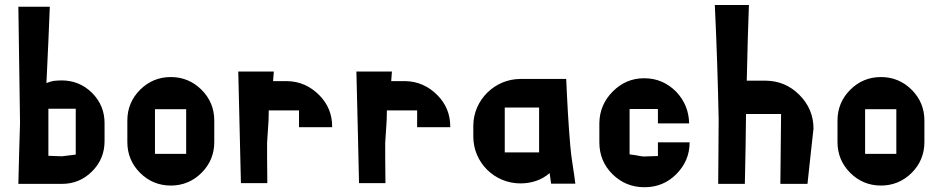

<svg xmlns="http://www.w3.org/2000/svg" viewBox="-20 -747 3824 781"><path d="M54.7 1H231.4C279.3 1 320.3 -15.6 354.5 -49.8C388.7 -84 405.3 -125 405.3 -172.9C405.3 -205.1 405.3 -229.5 405.3 -246.1C405.3 -293.9 388.7 -335 354.5 -369.1C320.3 -403.3 278.3 -419.9 230.5 -419.9C219.7 -419.9 209 -418.9 198.2 -418C188.5 -416 178.7 -413.1 168.9 -409.2C174.8 -535.2 179.7 -638.7 182.6 -719.7C123 -719.7 80.1 -719.7 54.7 -719.7C57.6 -535.2 59.6 -377.9 61.5 -247.1C58.6 -143.6 55.7 -60.5 54.7 1ZM288.1 -304.7V-118.2C261.7 -115.2 243.2 -112.3 232.4 -111.3C210.9 -112.3 192.4 -112.3 176.8 -113.3C176.8 -197.3 176.8 -260.7 176.8 -304.7C224.6 -304.7 261.7 -304.7 288.1 -304.7Z M674.8 -433.6C626 -433.6 584 -416 549.8 -381.8C515.6 -347.7 498 -305.7 498 -256.8C498 -217.8 498 -188.5 498 -168.9C498 -120.1 515.6 -78.1 549.8 -43.9C584 -9.8 626 7.8 674.8 7.8C723.6 7.8 765.6 -9.8 799.8 -43.9C834 -78.1 851.6 -120.1 851.6 -168.9C851.6 -208 851.6 -237.3 851.6 -256.8C851.6 -305.7 834 -347.7 799.8 -381.8C765.6 -416 723.6 -433.6 674.8 -433.6ZM737.3 -121.1H610.4V-302.7C666 -302.7 708 -302.7 737.3 -302.7C737.3 -223.6 737.3 -163.1 737.3 -121.1Z M1066.4 -166C1067.4 -186.5 1069.3 -206.1 1070.3 -225.6C1072.3 -246.1 1073.2 -269.5 1073.2 -297.9C1128.9 -297.9 1169.9 -297.9 1196.3 -297.9C1196.3 -264.6 1196.3 -242.2 1196.3 -229.5C1257.8 -229.5 1302.7 -229.5 1331.1 -229.5C1331.1 -230.5 1331.1 -231.4 1331.1 -232.4C1331.1 -282.2 1313.5 -325.2 1278.3 -360.4C1242.2 -396.5 1199.2 -416 1148.4 -417C1123 -417 1103.5 -417 1090.8 -417C1091.8 -433.6 1092.8 -447.3 1093.8 -456.1C1029.3 -456.1 981.4 -456.1 949.2 -456.1C954.1 -253.9 958 -102.5 960 -2C1005.9 -2 1042 -2 1067.4 -2C1066.4 -75.2 1066.4 -129.9 1066.4 -166Z M1546.9 -166C1547.9 -186.5 1549.8 -206.1 1550.8 -225.6C1552.7 -246.1 1553.7 -269.5 1553.7 -297.9C1609.4 -297.9 1650.4 -297.9 1676.8 -297.9C1676.8 -264.6 1676.8 -242.2 1676.8 -229.5C1738.3 -229.5 1783.2 -229.5 1811.5 -229.5C1811.5 -230.5 1811.5 -231.4 1811.5 -232.4C1811.5 -282.2 1793.9 -325.2 1758.8 -360.4C1722.7 -396.5 1679.7 -416 1628.9 -417C1603.5 -417 1584 -417 1571.3 -417C1572.3 -433.6 1573.2 -447.3 1574.2 -456.1C1509.8 -456.1 1461.9 -456.1 1429.7 -456.1C1434.6 -253.9 1438.5 -102.5 1440.4 -2C1486.3 -2 1522.5 -2 1547.9 -2C1546.9 -75.2 1546.9 -129.9 1546.9 -166Z M2096.7 -425.8C1992.2 -425.8 1905.3 -339.8 1905.3 -235.4V-191.4C1905.3 -85.9 1991.2 -1 2096.7 -1C2140.6 -1 2182.6 -13.7 2215.8 -43L2221.7 0H2320.3C2314.5 -50.8 2303.7 -102.5 2299.8 -153.3C2292 -243.2 2287.1 -335 2283.2 -425.8ZM2033.2 -309.6H2172.9V-127H2033.2Z M2597.7 -110.4C2586.9 -111.3 2577.1 -113.3 2568.4 -115.2C2559.6 -116.2 2549.8 -118.2 2541 -119.1C2541 -199.2 2541 -260.7 2541 -303.7C2592.8 -303.7 2631.8 -303.7 2656.2 -303.7C2656.2 -279.3 2656.2 -259.8 2656.2 -245.1C2712.9 -245.1 2754.9 -245.1 2783.2 -245.1C2782.2 -294.9 2764.6 -337.9 2730.5 -374C2694.3 -410.2 2651.4 -428.7 2600.6 -428.7C2550.8 -428.7 2508.8 -411.1 2472.7 -375C2437.5 -339.8 2418.9 -296.9 2418 -247.1V-168C2418 -117.2 2435.5 -74.2 2471.7 -38.1C2507.8 -2.9 2550.8 14.6 2601.6 14.6C2652.3 14.6 2695.3 -2.9 2730.5 -38.1C2766.6 -74.2 2785.2 -117.2 2785.2 -168C2727.5 -168 2684.6 -168 2656.2 -168C2656.2 -143.6 2656.2 -125 2656.2 -112.3C2631.8 -111.3 2612.3 -111.3 2597.7 -110.4Z M3009.8 1C3010.7 -46.9 3011.7 -94.7 3012.7 -142.6C3013.7 -188.5 3013.7 -235.4 3014.6 -283.2C3078.1 -283.2 3126 -283.2 3157.2 -283.2C3156.2 -157.2 3155.3 -62.5 3154.3 1C3203.1 1 3240.2 1 3264.6 1C3275.4 -98.6 3283.2 -173.8 3289.1 -223.6C3289.1 -277.3 3269.5 -323.2 3231.4 -361.3C3193.4 -399.4 3148.4 -418 3094.7 -418.9C3060.5 -418.9 3034.2 -418.9 3017.6 -418.9C3020.5 -550.8 3023.4 -653.3 3026.4 -726.6C2966.8 -726.6 2919.9 -726.6 2887.7 -726.6C2895.5 -561.5 2900.4 -407.2 2903.3 -261.7C2902.3 -153.3 2902.3 -66.4 2901.4 1C2947.3 1 2983.4 1 3009.8 1Z M3563.5 -433.6C3514.6 -433.6 3472.7 -416 3438.5 -381.8C3404.3 -347.7 3386.7 -305.7 3386.7 -256.8C3386.7 -217.8 3386.7 -188.5 3386.7 -168.9C3386.7 -120.1 3404.3 -78.1 3438.5 -43.9C3472.7 -9.8 3514.6 7.8 3563.5 7.8C3612.3 7.8 3654.3 -9.8 3688.5 -43.9C3722.7 -78.1 3740.2 -120.1 3740.2 -168.9C3740.2 -208 3740.2 -237.3 3740.2 -256.8C3740.2 -305.7 3722.7 -347.7 3688.5 -381.8C3654.3 -416 3612.3 -433.6 3563.5 -433.6ZM3626 -121.1H3499V-302.7C3554.7 -302.7 3596.7 -302.7 3626 -302.7C3626 -223.6 3626 -163.1 3626 -121.1Z"/></svg>

Font: DropForged
Style: Regular
Weight: 400
Designer: Antoine
Version: Version 1.0